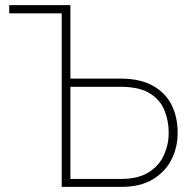

<svg xmlns="http://www.w3.org/2000/svg" viewBox="-20 -730 765 750"><path d="M221 0V-678H16V-710H255V-423H451Q527 -423 576.5 -395.5Q626 -368 650 -320.5Q674 -273 674 -211Q674 -155 650 -107Q626 -59 577 -29.5Q528 0 455 0ZM255 -31H452Q520 -31 561 -57Q602 -83 620.5 -124.5Q639 -166 639 -211Q639 -258 622.5 -299Q606 -340 565 -365.5Q524 -391 450 -391H255Z"/></svg>

Font: Raleway ExtraLight
Style: Regular
Weight: 200
Designer: Matt McInerney, Pablo Impallari, Rodrigo Fuenzalida
Foundry: Matt McInerney, Pablo Impallari, Rodrigo Fuenzalida
Version: Version 4.026